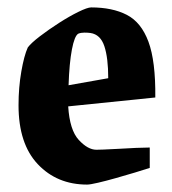

<svg xmlns="http://www.w3.org/2000/svg" viewBox="-20 -487 465 518"><path d="M384 -34Q369 -29 344 -21.5Q319 -14 292.5 -6.5Q266 1 244.5 6Q223 11 215 11Q134 11 82 -44Q30 -99 30 -203Q30 -251 37.5 -294Q45 -337 55 -359Q64 -371 87.5 -389Q111 -407 139 -425Q167 -443 191.5 -455Q216 -467 226 -467Q283 -467 322 -447Q361 -427 380.5 -374.5Q400 -322 399 -224L164 -200Q168 -136 192.5 -109.5Q217 -83 240 -83Q242 -83 259 -83.5Q276 -84 300 -85.5Q324 -87 347 -88Q370 -89 384 -89ZM191 -396Q181 -390 174 -353.5Q167 -317 165 -257L272 -276Q272 -331 261.5 -362.5Q251 -394 224 -398Q217 -399 207.5 -399Q198 -399 191 -396Z"/></svg>

Font: Grenze Gotisch
Style: Bold
Weight: 700
Designer: Renata Polastri
Foundry: Omnibus-Type
Version: Version 1.001